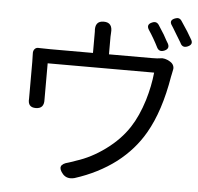

<svg xmlns="http://www.w3.org/2000/svg" viewBox="-58 -889 1011 981"><g transform="rotate(5 448.0 -398.5)"><path d="M300 16Q259 -31 322 -46Q348 -54 360 -59Q436 -83 507 -135Q581 -189 625 -257Q663 -315 689 -399Q711 -472 718 -542H445H172V-367Q172 -361 172 -355Q174 -309 131 -309Q89 -309 93 -354Q93 -363 93 -372V-543Q93 -569 92 -584.5Q91 -600 99.5 -609Q108 -618 122 -616Q140 -615 180 -615H398V-706Q398 -715 398 -724Q392 -779 439 -779Q486 -779 481 -725Q480 -718 480 -706V-615H700Q730 -615 746 -618Q753 -620 767 -617Q782 -613 793 -606L796 -604Q807 -597 811.5 -586Q816 -575 813 -564Q811 -556 808 -539Q807 -533 806 -530Q776 -350 710 -236Q658 -145 570 -77Q479 -8 360 30Q322 40 300 16ZM723 -670Q700 -716 672 -758Q656 -784 685 -796Q707 -806 720 -787Q733 -768 750 -740Q756 -730 766 -711Q772 -701 775 -696Q788 -671 761 -659Q735 -648 723 -670ZM840 -703Q839 -704 838 -707Q822 -734 813 -748Q807 -758 795 -778Q790 -785 788 -789Q769 -815 800 -827Q822 -836 834 -818Q873 -761 892 -726Q905 -703 878.5 -691Q852 -679 840 -703Z"/></g></svg>

Font: GenSenRounded TW R
Style: Regular
Weight: 400
Version: Version 1.501;PS 1;hotconv 16.6.51;makeotf.lib2.5.65220